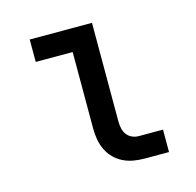

<svg xmlns="http://www.w3.org/2000/svg" viewBox="-84 -617 717 703"><g transform="rotate(-15 275.0 -265.0)"><path d="M473 0H381Q360 0 339.5 -3.5Q319 -7 300.5 -16Q282 -25 267 -40Q252 -55 243 -74Q234 -93 230.5 -113.5Q227 -134 227 -155V-445H87V-530H323V-155Q323 -142 326 -129Q329 -116 336.5 -106Q344 -96 356 -90.5Q368 -85 381 -85H473Z"/></g></svg>

Font: Lode Dark Term
Style: Bold
Weight: 700
Monospace: yes
Designer: Belleve Invis
Foundry: Belleve Invis
Version: Version 29.2.0